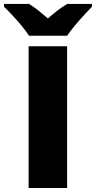

<svg xmlns="http://www.w3.org/2000/svg" viewBox="-67 -947 483 967"><path d="M77.1 0V-713.9H271V0ZM79.1 -767.1Q64.5 -790 42 -817.1Q19.5 -844.2 -4.2 -869.6Q-27.8 -895 -46.9 -913.1V-927.2H79.1Q105.5 -910.6 126.7 -893.8Q147.9 -877 174.3 -854Q200.2 -877 223.1 -894.5Q246.1 -912.1 272 -927.2H396V-913.1Q379.4 -896 356 -870.6Q332.5 -845.2 309.6 -817.6Q286.6 -790 271 -767.1Z"/></svg>

Font: Open Sans ExtraBold
Style: Regular
Weight: 800
Designer: Monotype Design Team
Foundry: Monotype Imaging Inc.
Version: Version 3.003; ttfautohint (v1.8.4)